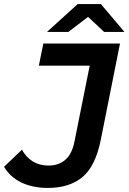

<svg xmlns="http://www.w3.org/2000/svg" viewBox="-65 -914 632 944"><path d="M171 10Q95 10 39.5 -17Q-16 -44 -45 -94L43 -178Q63 -141 96 -120.5Q129 -100 173 -100Q224 -100 257 -129Q290 -158 302 -222L376 -591H126L148 -700H525L431 -229Q405 -97 340.5 -43.5Q276 10 171 10ZM166 -757 317 -894H431L547 -757H447L368 -831L271 -757Z"/></svg>

Font: Montserrat SemiBold
Style: Italic
Weight: 600
Italic angle: -11.3°
Designer: Julieta Ulanovsky
Foundry: Julieta Ulanovsky
Version: Version 9.000; ttfautohint (v1.8.4.7-5d5b)